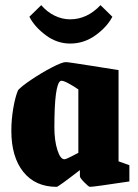

<svg xmlns="http://www.w3.org/2000/svg" viewBox="-20 -713 535 745"><path d="M24 -206Q24 -249 31.5 -293Q39 -337 50 -363Q63 -378 102.5 -404.5Q142 -431 181.5 -451.5Q221 -472 235 -472Q245 -472 326.5 -459Q408 -446 440 -441V-87L482 -72V-9Q344 12 329 12Q324 12 307 -5.5Q290 -23 290 -29V-53Q206 12 200 12Q117 12 70.5 -46Q24 -104 24 -206ZM284 -120V-366Q264 -380 243 -391Q222 -402 215 -399Q191 -386 191 -219Q191 -168 202.5 -131.5Q214 -95 230 -95Q236 -95 259 -107Q282 -119 284 -120ZM94 -648 140 -693Q162 -667 191.5 -652.5Q221 -638 252 -638Q318 -638 370 -693L416 -648Q395 -608 350.5 -576Q306 -544 252 -544Q201 -544 157.5 -576.5Q114 -609 94 -648Z"/></svg>

Font: Grenze ExtraBold
Style: Regular
Weight: 800
Designer: Renata Polastri
Foundry: Omnibus-Type
Version: Version 1.002; ttfautohint (v1.8)